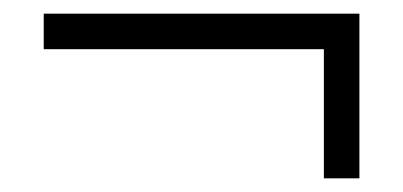

<svg xmlns="http://www.w3.org/2000/svg" viewBox="-20 -346 590 281"><path d="M44 -326H506V-85H454V-274H44Z"/></svg>

Font: QiushuiShotai Bright
Style: Regular
Weight: 400
Designer: Christian Thalmann (Catharsis Fonts)
Version: Version 1.250;